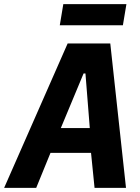

<svg xmlns="http://www.w3.org/2000/svg" viewBox="-57 -908 677 928"><path d="M400 0 383 -169H187L118 0H-37L270 -698H476L552 0ZM356 -553H347L237 -289H377ZM249 -888H554L537 -786H232Z"/></svg>

Font: IBM Plex Mono
Style: Bold Italic
Weight: 700
Italic angle: -9°
Monospace: yes
Designer: Mike Abbink, Paul van der Laan, Pieter van Rosmalen
Foundry: Bold Monday
Version: Version 2.3